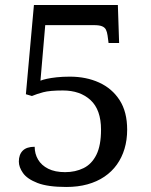

<svg xmlns="http://www.w3.org/2000/svg" viewBox="-20 -734 599 764"><path d="M244 10Q170 10 129 -6Q88 -22 71.5 -45.5Q55 -69 55 -91Q55 -119 70.5 -134.5Q86 -150 118 -150Q118 -122 131.5 -99Q145 -76 172 -62.5Q199 -49 239 -49Q280 -49 312.5 -65Q345 -81 363.5 -118Q382 -155 382 -218Q382 -297 340.5 -335.5Q299 -374 230 -374Q178 -374 152 -367Q126 -360 107 -352L83 -359L115 -714H449L454 -563H412L408 -593Q406 -607 401.5 -616Q397 -625 386 -629.5Q375 -634 354 -634H160L141 -413Q151 -417 167 -420.5Q183 -424 206 -426.5Q229 -429 258 -429Q323 -429 374.5 -405.5Q426 -382 456 -335.5Q486 -289 486 -218Q486 -177 475.5 -142Q465 -107 445 -79Q425 -51 395.5 -31Q366 -11 328 -0.5Q290 10 244 10Z"/></svg>

Font: Noto Serif Tibetan
Style: Regular
Weight: 400
Designer: Monotype Design Team
Foundry: Monotype Imaging Inc.
Version: Version 2.103